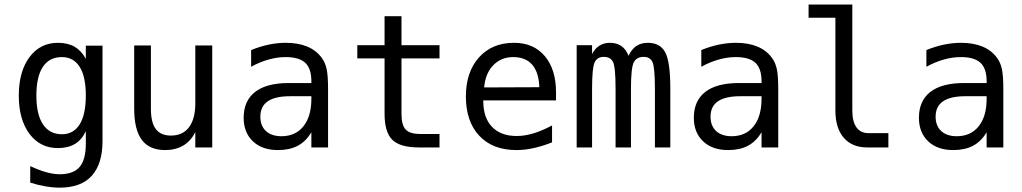

<svg xmlns="http://www.w3.org/2000/svg" viewBox="-20 -655 4540 853"><path d="M361.3 -230.5Q361.3 -314.5 334 -357.9Q306.6 -401.4 254.9 -401.4Q199.2 -401.4 170.4 -357.9Q141.6 -314.5 141.6 -230.5Q141.6 -146.5 170.9 -102.5Q200.2 -58.6 254.9 -58.6Q306.6 -58.6 334 -102.5Q361.3 -146.5 361.3 -230.5ZM435.5 -29.3Q435.5 73.2 387.7 126Q339.8 178.7 245.1 178.7Q214.8 178.7 181.2 172.9Q147.5 167 114.3 156.2V83Q154.3 101.6 186.5 110.4Q218.8 119.1 245.1 119.1Q306.6 119.1 334 86.4Q361.3 53.7 361.3 -17.6V-72.3Q343.8 -34.2 313 -15.6Q282.2 2.9 237.3 2.9Q158.2 2.9 110.8 -60.5Q63.5 -124 63.5 -230.5Q63.5 -336.9 110.8 -400.9Q158.2 -464.8 237.3 -464.8Q281.2 -464.8 311.5 -447.3Q341.8 -429.7 361.3 -393.6V-452.1H435.5Z M576.2 -171.9V-453.1H650.4V-171.9Q650.4 -110.4 672.4 -81.5Q694.3 -52.7 739.3 -52.7Q792 -52.7 819.8 -89.8Q847.7 -127 847.7 -196.3V-453.1H922.9V0H847.7V-68.4Q828.1 -28.3 793.9 -8.3Q759.8 11.7 713.9 11.7Q643.6 11.7 609.9 -33.7Q576.2 -79.1 576.2 -171.9Z M1268.6 -227.5Q1203.1 -227.5 1169.9 -205.1Q1136.7 -182.6 1136.7 -136.7Q1136.7 -95.7 1161.6 -72.8Q1186.5 -49.8 1230.5 -49.8Q1292 -49.8 1327.1 -92.8Q1362.3 -135.7 1363.3 -211.9V-227.5ZM1437.5 -258.8V0H1363.3V-67.4Q1338.9 -26.4 1302.7 -7.3Q1266.6 11.7 1214.8 11.7Q1144.5 11.7 1103.5 -27.3Q1062.5 -66.4 1062.5 -131.8Q1062.5 -207 1113.3 -246.6Q1164.1 -286.1 1262.7 -286.1H1363.3V-297.9Q1362.3 -352.5 1335 -377Q1307.6 -401.4 1249 -401.4Q1210.9 -401.4 1171.9 -390.1Q1132.8 -378.9 1095.7 -358.4V-432.6Q1136.7 -449.2 1174.8 -457Q1212.9 -464.8 1249 -464.8Q1304.7 -464.8 1344.7 -448.2Q1384.8 -431.6 1409.2 -398.4Q1424.8 -377.9 1431.2 -348.1Q1437.5 -318.4 1437.5 -258.8Z M1763.7 -583V-454.1H1932.6V-395.5H1763.7V-149.4Q1763.7 -98.6 1782.7 -79.1Q1801.8 -59.6 1848.6 -59.6H1932.6V0H1840.8Q1757.8 0 1723.1 -33.7Q1688.5 -67.4 1688.5 -149.4V-395.5H1567.4V-454.1H1688.5V-583Z M2450.2 -245.1V-209H2127V-207Q2127 -131.8 2166 -91.3Q2205.1 -50.8 2275.4 -50.8Q2311.5 -50.8 2350.1 -62.5Q2388.7 -74.2 2432.6 -97.7V-22.5Q2390.6 -5.9 2351.1 2.9Q2311.5 11.7 2274.4 11.7Q2168.9 11.7 2109.4 -51.8Q2049.8 -115.2 2049.8 -226.6Q2049.8 -335 2107.9 -399.9Q2166 -464.8 2263.7 -464.8Q2350.6 -464.8 2400.4 -405.8Q2450.2 -346.7 2450.2 -245.1ZM2376 -267.6Q2374 -333 2344.7 -367.2Q2315.4 -401.4 2259.8 -401.4Q2207 -401.4 2171.9 -365.7Q2136.7 -330.1 2130.9 -266.6Z M2772.5 -407.2Q2786.1 -436.5 2807.1 -450.7Q2828.1 -464.8 2858.4 -464.8Q2913.1 -464.8 2935.5 -422.4Q2958 -379.9 2958 -262.7V0H2889.6V-259.8Q2889.6 -355.5 2878.9 -378.9Q2868.2 -402.3 2839.8 -402.3Q2807.6 -402.3 2795.4 -377.4Q2783.2 -352.5 2783.2 -259.8V0H2714.8V-259.8Q2714.8 -356.4 2703.6 -379.4Q2692.4 -402.3 2662.1 -402.3Q2632.8 -402.3 2621.6 -377.4Q2610.4 -352.5 2610.4 -259.8V0H2542V-454.1H2610.4V-415Q2623 -439.5 2643.1 -452.1Q2663.1 -464.8 2688.5 -464.8Q2719.7 -464.8 2740.2 -450.7Q2760.7 -436.5 2772.5 -407.2Z M3268.6 -227.5Q3203.1 -227.5 3169.9 -205.1Q3136.7 -182.6 3136.7 -136.7Q3136.7 -95.7 3161.6 -72.8Q3186.5 -49.8 3230.5 -49.8Q3292 -49.8 3327.1 -92.8Q3362.3 -135.7 3363.3 -211.9V-227.5ZM3437.5 -258.8V0H3363.3V-67.4Q3338.9 -26.4 3302.7 -7.3Q3266.6 11.7 3214.8 11.7Q3144.5 11.7 3103.5 -27.3Q3062.5 -66.4 3062.5 -131.8Q3062.5 -207 3113.3 -246.6Q3164.1 -286.1 3262.7 -286.1H3363.3V-297.9Q3362.3 -352.5 3335 -377Q3307.6 -401.4 3249 -401.4Q3210.9 -401.4 3171.9 -390.1Q3132.8 -378.9 3095.7 -358.4V-432.6Q3136.7 -449.2 3174.8 -457Q3212.9 -464.8 3249 -464.8Q3304.7 -464.8 3344.7 -448.2Q3384.8 -431.6 3409.2 -398.4Q3424.8 -377.9 3431.2 -348.1Q3437.5 -318.4 3437.5 -258.8Z M3766.6 -164.1Q3766.6 -114.3 3785.2 -88.9Q3803.7 -63.5 3838.9 -63.5H3926.8V0H3832Q3765.6 0 3728.5 -43Q3691.4 -85.9 3691.4 -164.1V-576.2H3572.3V-634.8H3766.6Z M4268.6 -227.5Q4203.1 -227.5 4169.9 -205.1Q4136.7 -182.6 4136.7 -136.7Q4136.7 -95.7 4161.6 -72.8Q4186.5 -49.8 4230.5 -49.8Q4292 -49.8 4327.1 -92.8Q4362.3 -135.7 4363.3 -211.9V-227.5ZM4437.5 -258.8V0H4363.3V-67.4Q4338.9 -26.4 4302.7 -7.3Q4266.6 11.7 4214.8 11.7Q4144.5 11.7 4103.5 -27.3Q4062.5 -66.4 4062.5 -131.8Q4062.5 -207 4113.3 -246.6Q4164.1 -286.1 4262.7 -286.1H4363.3V-297.9Q4362.3 -352.5 4335 -377Q4307.6 -401.4 4249 -401.4Q4210.9 -401.4 4171.9 -390.1Q4132.8 -378.9 4095.7 -358.4V-432.6Q4136.7 -449.2 4174.8 -457Q4212.9 -464.8 4249 -464.8Q4304.7 -464.8 4344.7 -448.2Q4384.8 -431.6 4409.2 -398.4Q4424.8 -377.9 4431.2 -348.1Q4437.5 -318.4 4437.5 -258.8Z"/></svg>

Font: BabelStone Irk Bitig
Style: Regular
Weight: 400
Designer: Andrew West
Foundry: BabelStone
Version: Version 1.03 June 7, 2023